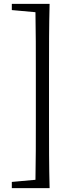

<svg xmlns="http://www.w3.org/2000/svg" viewBox="-20 -798 384 991"><path d="M200 -778H41V-746L163 -735C165 -634 165 -533 165 -433V-172C165 -71 165 32 163 130L41 141V173H236C233 59 233 -58 233 -172V-433C233 -549 233 -665 236 -778Z"/></svg>

Font: Harano Aji Mincho TW
Style: Regular
Weight: 400
Foundry: Masamichi Hosoda
Version: HaranoAjiMinchoTW-Regular version 20230610;ttx 4.39.4